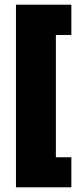

<svg xmlns="http://www.w3.org/2000/svg" viewBox="-20 -661 356 818"><path d="M284 137H48V-641H284V-512H218V9H284Z"/></svg>

Font: Passion One
Style: Regular
Weight: 400
Designer: Alejandro Lo Celso
Foundry: Fontstage
Version: Version 1.001